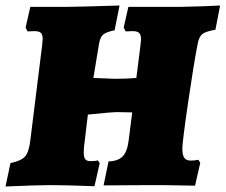

<svg xmlns="http://www.w3.org/2000/svg" viewBox="-37 -672 819 697"><path d="M762 -652 745 -564Q709 -558 697 -548Q685 -538 680 -510Q666 -438 645.5 -297.5Q625 -157 625 -133Q625 -109 632 -99Q639 -89 656 -89Q670 -89 683 -92L690 -81L671 2L552 0H503L339 1L357 -86Q391 -87 408 -104Q425 -121 430 -162L443 -264L390 -265Q367 -265 282 -256L270 -156Q267 -137 267 -119Q267 -101 272.5 -94Q278 -87 292 -87Q311 -87 318 -90L325 -80L306 4Q202 0 145 0Q98 0 -17 5L1 -80Q40 -88 54 -104Q68 -120 73 -162L116 -508Q118 -526 118 -530Q118 -547 111 -553Q104 -559 88 -559L63 -558L56 -572L73 -647H199Q237 -647 397 -652L379 -562Q348 -556 337 -546Q326 -536 322 -510L302 -389L379 -386Q426 -386 458 -389L473 -508Q475 -524 475 -529Q475 -546 468 -552.5Q461 -559 445 -559L419 -558L412 -572L429 -647H615Q712 -649 762 -652Z"/></svg>

Font: Alegreya Black
Style: Italic
Weight: 900
Italic angle: -7°
Designer: Juan Pablo del Peral
Foundry: Huerta Tipografica
Version: Version 2.007; ttfautohint (v1.6)